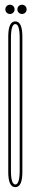

<svg xmlns="http://www.w3.org/2000/svg" viewBox="-20 -766 130 790"><path d="M43 4Q14 4 14 -58Q14 -120 14 -337Q14 -553 14 -615.5Q14 -678 43 -678Q72 -678 72 -615Q72 -552 72 -337Q72 -120 72 -58Q72 4 43 4ZM43 -7Q61 -7 61 -65Q61 -123 61 -337Q61 -550 61 -608.5Q61 -667 43 -667Q25 -667 25 -608.5Q25 -550 25 -337Q25 -123 25 -65Q25 -7 43 -7ZM21 -708.5Q13 -708.5 7.5 -714Q2 -719.5 2 -727.5Q2 -735.5 7.5 -741Q13 -746.5 21 -746.5Q29 -746.5 34.5 -741Q40 -735.5 40 -727.5Q40 -719.5 34.5 -714Q29 -708.5 21 -708.5ZM70.5 -708.5Q62.5 -708.5 57 -714Q51.5 -719.5 51.5 -727.5Q51.5 -735.5 57 -741Q62.5 -746.5 70.5 -746.5Q78.5 -746.5 84 -741Q89.5 -735.5 89.5 -727.5Q89.5 -719.5 84 -714Q78.5 -708.5 70.5 -708.5Z"/></svg>

Font: Anybody UltraCondensed Thin
Style: Regular
Weight: 100
Width: 1
Designer: Tyler Finck
Foundry: Etcetera Type Company
Version: Version 1.110